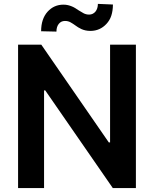

<svg xmlns="http://www.w3.org/2000/svg" viewBox="-20 -954 781 974"><path d="M71.7 -727.3H189.6L532 -231.5H538.4V-727.3H669.4V0H552.2L209.5 -495.4H203.5V0H71.7ZM188.6 -795.5Q188.6 -858.3 221.6 -894.9Q253.9 -930.4 301.8 -930.4Q314.3 -930.4 324.8 -927.9Q335.2 -925.4 344.6 -921.5Q354 -917.6 362.2 -912.5Q370.4 -907.3 378.2 -902Q391.3 -893.5 404.1 -886.7Q416.9 -880 432.2 -880Q442.1 -880 450.3 -884.1Q458.5 -888.1 464.3 -895.2Q470.2 -902.3 473.4 -912.5Q476.6 -922.6 476.6 -934.3L552.9 -931.1Q552.6 -898.8 544.7 -874.8Q536.9 -850.9 519.9 -832.7Q487.2 -797.6 439.6 -797.2Q425.4 -797.2 414.1 -799.7Q402.7 -802.2 393.5 -806.3Q384.2 -810.4 376.2 -815.5Q368.3 -820.7 360.8 -826Q349.1 -834.5 337.2 -841.1Q325.3 -847.7 309.3 -847.7Q290.1 -847.7 278.2 -832.9Q266.3 -818.2 266.3 -793.7Z"/></svg>

Font: Inter P Semi Bold
Style: Regular
Weight: 600
Designer: Rasmus Andersson
Foundry: rsms
Version: Version 3.018;git-588b23468